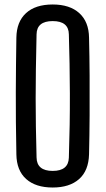

<svg xmlns="http://www.w3.org/2000/svg" viewBox="-20 -828 471 856"><path d="M215 8Q139 8 96.5 -30Q54 -68 53 -140Q50 -292 50.5 -417Q51 -542 53 -660Q54 -731 96 -769.5Q138 -808 215 -808Q291 -808 333.5 -769.5Q376 -731 377 -660Q379 -580 379.5 -491.5Q380 -403 379.5 -313.5Q379 -224 377 -140Q375 -67 332.5 -29.5Q290 8 215 8ZM215 -66Q285 -66 287 -125Q292 -274 291.5 -410.5Q291 -547 287 -675Q286 -734 215 -734Q144 -734 143 -675Q141 -589 140 -520Q139 -451 139 -389Q139 -327 140 -263.5Q141 -200 143 -126Q144 -66 215 -66Z"/></svg>

Font: Big Shoulders Text Medium
Style: Regular
Weight: 500
Designer: Patric King
Foundry: XO Type Co
Version: Version 1.000; ttfautohint (v1.8.2)